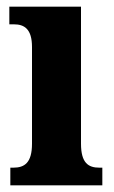

<svg xmlns="http://www.w3.org/2000/svg" viewBox="-20 -556 343 576"><path d="M11 0H287V-53H278C245 -53 223 -67 223 -125V-536H8V-483H22C53 -483 76 -469 76 -415V-125C76 -68 54 -53 20 -53H11Z"/></svg>

Font: Noto Serif Tamil ExtraCondensed ExtraBold
Style: Regular
Weight: 800
Width: 2
Designer: Indian Type Foundry, Tom Grace, and the Monotype Design Team
Foundry: Monotype Imaging Inc.
Version: Version 2.004